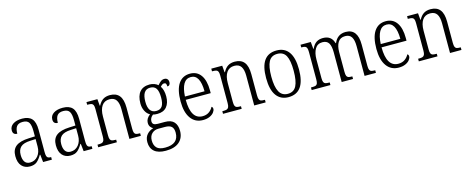

<svg xmlns="http://www.w3.org/2000/svg" viewBox="-37 -1263 5411 2205"><g transform="rotate(-15 2668.0 -161.0)"><path d="M46 -148Q46 -226 95.5 -264Q145 -302 249 -306L322 -309V-372Q322 -442 302.5 -474Q283 -506 229 -506Q178 -506 156.5 -477.5Q135 -449 135 -391Q83 -391 83 -444Q83 -490 123.5 -517Q164 -544 232 -544Q309 -544 346 -503.5Q383 -463 383 -371V-109Q383 -76 388 -59.5Q393 -43 404.5 -37Q416 -31 438 -31H441V0H337L327 -90H322Q293 -40 262.5 -15Q232 10 179 10Q119 10 82.5 -30Q46 -70 46 -148ZM322 -189V-277L259 -274Q178 -271 143.5 -239Q109 -207 109 -145Q109 -92 129.5 -62.5Q150 -33 192 -33Q250 -33 286 -77Q322 -121 322 -189Z M528 -148Q528 -226 577.5 -264Q627 -302 731 -306L804 -309V-372Q804 -442 784.5 -474Q765 -506 711 -506Q660 -506 638.5 -477.5Q617 -449 617 -391Q565 -391 565 -444Q565 -490 605.5 -517Q646 -544 714 -544Q791 -544 828 -503.5Q865 -463 865 -371V-109Q865 -76 870 -59.5Q875 -43 886.5 -37Q898 -31 920 -31H923V0H819L809 -90H804Q775 -40 744.5 -15Q714 10 661 10Q601 10 564.5 -30Q528 -70 528 -148ZM804 -189V-277L741 -274Q660 -271 625.5 -239Q591 -207 591 -145Q591 -92 611.5 -62.5Q632 -33 674 -33Q732 -33 768 -77Q804 -121 804 -189Z M992 -31H1001Q1030 -31 1045 -36Q1060 -41 1067.5 -56.5Q1075 -72 1075 -105V-433Q1075 -465 1068 -480Q1061 -495 1046.5 -499.5Q1032 -504 1003 -504H996V-536H1126L1133 -456H1137Q1162 -503 1195 -523.5Q1228 -544 1276 -544Q1350 -544 1387 -498Q1424 -452 1424 -356V-105Q1424 -72 1430.5 -56.5Q1437 -41 1450.5 -36Q1464 -31 1493 -31H1499V0H1363V-354Q1363 -425 1338.5 -462Q1314 -499 1259 -499Q1198 -499 1167 -453.5Q1136 -408 1136 -326V-102Q1136 -70 1143 -55Q1150 -40 1164.5 -35.5Q1179 -31 1208 -31H1214V0H992Z M1552 90Q1552 33 1583 -1.5Q1614 -36 1659 -48Q1640 -58 1627 -76.5Q1614 -95 1614 -123Q1614 -173 1665 -212Q1631 -229 1610.5 -269.5Q1590 -310 1590 -360Q1590 -450 1630 -497Q1670 -544 1748 -544Q1778 -544 1805 -533.5Q1832 -523 1846 -509Q1867 -534 1885.5 -548Q1904 -562 1928 -562Q1951 -562 1963.5 -548Q1976 -534 1976 -513Q1976 -493 1967 -481Q1958 -469 1940 -469Q1940 -491 1934 -502Q1928 -513 1912 -513Q1901 -513 1890.5 -506.5Q1880 -500 1867 -485Q1898 -439 1898 -363Q1898 -284 1860 -239Q1822 -194 1748 -194Q1715 -194 1697 -200Q1659 -171 1659 -130Q1659 -105 1674.5 -94Q1690 -83 1724 -83H1807Q1881 -83 1915 -45Q1949 -7 1949 60Q1949 144 1894 192Q1839 240 1733 240Q1643 240 1597.5 200.5Q1552 161 1552 90ZM1838 -365Q1838 -440 1815.5 -473.5Q1793 -507 1744 -507Q1650 -507 1650 -364Q1650 -230 1745 -230Q1794 -230 1816 -262.5Q1838 -295 1838 -365ZM1895 68Q1895 18 1871 -4.5Q1847 -27 1793 -27H1714Q1668 -27 1637 2.5Q1606 32 1606 86Q1606 141 1635.5 172Q1665 203 1735 203Q1895 203 1895 68Z M2042 -263Q2042 -402 2090 -473Q2138 -544 2228 -544Q2311 -544 2356 -480Q2401 -416 2401 -298V-266H2104Q2105 -34 2244 -34Q2289 -34 2320.5 -56Q2352 -78 2369 -112Q2384 -105 2384 -84Q2384 -65 2367 -42.5Q2350 -20 2316.5 -5Q2283 10 2237 10Q2145 10 2093.5 -61.5Q2042 -133 2042 -263ZM2338 -305Q2336 -504 2227 -504Q2170 -504 2140 -452.5Q2110 -401 2105 -305Z M2476 -31H2485Q2514 -31 2529 -36Q2544 -41 2551.5 -56.5Q2559 -72 2559 -105V-433Q2559 -465 2552 -480Q2545 -495 2530.5 -499.5Q2516 -504 2487 -504H2480V-536H2610L2617 -456H2621Q2646 -503 2679 -523.5Q2712 -544 2760 -544Q2834 -544 2871 -498Q2908 -452 2908 -356V-105Q2908 -72 2914.5 -56.5Q2921 -41 2934.5 -36Q2948 -31 2977 -31H2983V0H2847V-354Q2847 -425 2822.5 -462Q2798 -499 2743 -499Q2682 -499 2651 -453.5Q2620 -408 2620 -326V-102Q2620 -70 2627 -55Q2634 -40 2648.5 -35.5Q2663 -31 2692 -31H2698V0H2476Z M3060 -268Q3060 -407 3109 -475.5Q3158 -544 3257 -544Q3352 -544 3401.5 -474.5Q3451 -405 3451 -268Q3451 10 3254 10Q3161 10 3110.5 -59.5Q3060 -129 3060 -268ZM3388 -268Q3388 -390 3357.5 -447Q3327 -504 3255 -504Q3184 -504 3153 -446.5Q3122 -389 3122 -268Q3122 -148 3154 -88.5Q3186 -29 3256 -29Q3327 -29 3357.5 -88Q3388 -147 3388 -268Z M3530 -31H3542Q3572 -31 3586 -36Q3600 -41 3606.5 -56.5Q3613 -72 3613 -106V-429Q3613 -462 3606.5 -478Q3600 -494 3586 -499Q3572 -504 3545 -504H3541V-536H3663L3671 -452H3675Q3697 -501 3729.5 -522.5Q3762 -544 3809 -544Q3909 -544 3935 -449H3940Q3980 -544 4079 -544Q4220 -544 4220 -356V-103Q4220 -71 4227 -55.5Q4234 -40 4248 -35.5Q4262 -31 4291 -31H4294V0H4159V-354Q4159 -426 4136 -462.5Q4113 -499 4061 -499Q4001 -499 3974.5 -455Q3948 -411 3948 -340V-105Q3948 -72 3954.5 -56.5Q3961 -41 3975 -36Q3989 -31 4018 -31H4022V0H3887V-354Q3887 -428 3864.5 -463.5Q3842 -499 3790 -499Q3731 -499 3702.5 -450.5Q3674 -402 3674 -326V-103Q3674 -71 3681 -55.5Q3688 -40 3703.5 -35.5Q3719 -31 3749 -31H3753V0H3530Z M4370 -263Q4370 -402 4418 -473Q4466 -544 4556 -544Q4639 -544 4684 -480Q4729 -416 4729 -298V-266H4432Q4433 -34 4572 -34Q4617 -34 4648.5 -56Q4680 -78 4697 -112Q4712 -105 4712 -84Q4712 -65 4695 -42.5Q4678 -20 4644.5 -5Q4611 10 4565 10Q4473 10 4421.5 -61.5Q4370 -133 4370 -263ZM4666 -305Q4664 -504 4555 -504Q4498 -504 4468 -452.5Q4438 -401 4433 -305Z M4804 -31H4813Q4842 -31 4857 -36Q4872 -41 4879.5 -56.5Q4887 -72 4887 -105V-433Q4887 -465 4880 -480Q4873 -495 4858.5 -499.5Q4844 -504 4815 -504H4808V-536H4938L4945 -456H4949Q4974 -503 5007 -523.5Q5040 -544 5088 -544Q5162 -544 5199 -498Q5236 -452 5236 -356V-105Q5236 -72 5242.5 -56.5Q5249 -41 5262.5 -36Q5276 -31 5305 -31H5311V0H5175V-354Q5175 -425 5150.5 -462Q5126 -499 5071 -499Q5010 -499 4979 -453.5Q4948 -408 4948 -326V-102Q4948 -70 4955 -55Q4962 -40 4976.5 -35.5Q4991 -31 5020 -31H5026V0H4804Z"/></g></svg>

Font: Noto Serif NarrowLight
Style: Regular
Weight: 300
Width: 4
Designer: Monotype Design Team
Foundry: Monotype Imaging Inc.
Version: Version 1.001